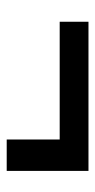

<svg xmlns="http://www.w3.org/2000/svg" viewBox="128 -564 290 587"><g transform="rotate(90 273.5 -270.0)"><path d="M46 -395H502V-145H406V-307H46Z"/></g></svg>

Font: LT Museum
Style: Bold
Weight: 700
Designer: Daniel Lyons
Foundry: LyonsType
Version: Version 1.010